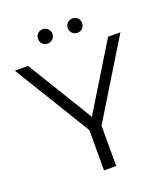

<svg xmlns="http://www.w3.org/2000/svg" viewBox="-155 -974 944 1082"><g transform="rotate(-20 317.5 -433.0)"><path d="M281 0V-260L298 -214L1 -700H80L341 -273H299L560 -700H634L337 -214L354 -260V0ZM406 -780Q389 -780 376 -792Q363 -804 363 -823Q363 -842 376 -854Q389 -866 406 -866Q424 -866 436.5 -854Q449 -842 449 -823Q449 -804 436.5 -792Q424 -780 406 -780ZM228 -780Q210 -780 197.5 -792Q185 -804 185 -823Q185 -842 197.5 -854Q210 -866 228 -866Q245 -866 258 -854Q271 -842 271 -823Q271 -804 258 -792Q245 -780 228 -780Z"/></g></svg>

Font: MOST Montserrat
Style: Regular
Weight: 400
Designer: Julieta Ulanovsky
Foundry: Julieta Ulanovsky
Version: Version 8.000;March 11, 2024;FontCreator 15.0.0.2926 64-bit